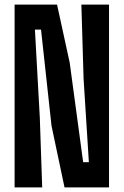

<svg xmlns="http://www.w3.org/2000/svg" viewBox="-20 -820 541 840"><path d="M43.9 0V-800H229.6L285 -545.5L343.8 -110.3H368.8L345.7 -475.1L336 -800H457V0H262.3L205.4 -269.5L159.5 -690.4H132.8L154.2 -304.7L164.6 0Z"/></svg>

Font: Big Shoulders Display SC Thin
Style: Regular
Weight: 100
Designer: Patric King
Foundry: XO Type Co
Version: Version 2.002